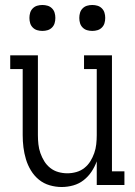

<svg xmlns="http://www.w3.org/2000/svg" viewBox="-20 -742 540 770"><path d="M227 8Q203 8 179 1Q155 -6 136 -21.5Q117 -37 104 -58.5Q91 -80 84 -103.5Q77 -127 74 -151Q71 -175 71 -200V-465H21V-520H132V-200Q132 -182 134 -163.5Q136 -145 142 -128Q148 -111 157.5 -95.5Q167 -80 181.5 -68.5Q196 -57 214 -52Q232 -47 250 -47Q268 -47 286 -52Q304 -57 318.5 -68.5Q333 -80 342.5 -95.5Q352 -111 358 -128Q364 -145 366 -163.5Q368 -182 368 -200V-465H317V-520H429V-55H479V0H368V-95Q360 -73 347 -53.5Q334 -34 315.5 -19.5Q297 -5 274 1.5Q251 8 227 8ZM350 -618Q339 -618 329 -621Q319 -624 311.5 -631.5Q304 -639 301 -649Q298 -659 298 -670Q298 -681 301 -691Q304 -701 311.5 -708.5Q319 -716 329 -719Q339 -722 350 -722Q361 -722 371 -719Q381 -716 388.5 -708.5Q396 -701 399 -691Q402 -681 402 -670Q402 -659 399 -649Q396 -639 388.5 -631.5Q381 -624 371 -621Q361 -618 350 -618ZM150 -618Q139 -618 129 -621Q119 -624 111.5 -631.5Q104 -639 101 -649Q98 -659 98 -670Q98 -681 101 -691Q104 -701 111.5 -708.5Q119 -716 129 -719Q139 -722 150 -722Q161 -722 171 -719Q181 -716 188.5 -708.5Q196 -701 199 -691Q202 -681 202 -670Q202 -659 199 -649Q196 -639 188.5 -631.5Q181 -624 171 -621Q161 -618 150 -618Z"/></svg>

Font: Iosevka Curly Slab Light
Style: Regular
Weight: 300
Monospace: yes
Designer: Belleve Invis
Foundry: Belleve Invis
Version: Version 22.1.2; ttfautohint (v1.8.4)